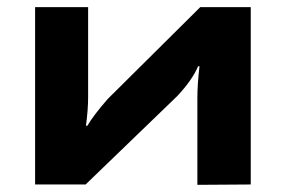

<svg xmlns="http://www.w3.org/2000/svg" viewBox="-20 -515 797 536"><path d="M680 0 531 1V-242Q531 -280 537 -330H533Q517 -292 475 -247L219 0H78V-495H226V-244Q226 -209 220 -164H224Q240 -192 281 -239L539 -495H680Z"/></svg>

Font: Exo 2 Expanded
Style: Bold
Weight: 700
Width: 7
Designer: Natanael Gama
Version: Version 1.001;PS 001.001;hotconv 1.0.70;makeotf.lib2.5.58329